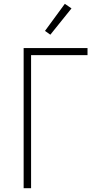

<svg xmlns="http://www.w3.org/2000/svg" viewBox="-20 -987 540 1007"><path d="M104 0V-735H439V-698H143V0ZM244 -805 216 -825 320 -967 355 -943Z"/></svg>

Font: Iosevka Extralight
Style: Regular
Weight: 200
Monospace: yes
Designer: Belleve Invis
Foundry: Belleve Invis
Version: Version 32.0.1; ttfautohint (v1.8.4)